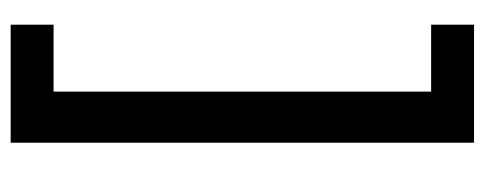

<svg xmlns="http://www.w3.org/2000/svg" viewBox="-300 -464 926 367"><g transform="rotate(-90 163.5 -280.0)"><path d="M74.7 -723.1H300.3V-641.1H172.4V80.6H300.3V162.6H74.7Z"/></g></svg>

Font: Viking Open Sans Light
Style: Bold
Weight: 600
Foundry: Ascender Corporation
Version: Version 2.001